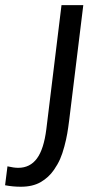

<svg xmlns="http://www.w3.org/2000/svg" viewBox="-96 -521 362 748"><path d="M-14.6 206.5Q-46.4 206.5 -76.2 200.7L-66.9 127Q-42 132.8 -24.9 132.8Q21 132.8 47.9 96.4Q74.7 60.1 84.5 -17.6L143.6 -501H228.5L173.3 -50.8Q169.9 -23.4 166 -0.7Q162.1 22 154.8 49.3Q147.5 77.1 138.2 98.4Q128.9 119.6 114.3 140.6Q93.8 170.4 62.5 188.5Q31.2 206.5 -14.6 206.5Z"/></svg>

Font: Ride
Style: Italic
Weight: 400
Version: Version 3.000